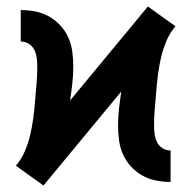

<svg xmlns="http://www.w3.org/2000/svg" viewBox="-20 -561 590 592"><path d="M114 11 29 -50Q46 -70 56.5 -94.5Q67 -119 73 -144.5Q79 -170 82.5 -196Q86 -222 88 -248.5Q90 -275 92.5 -301Q95 -327 95 -354Q95 -367 93.5 -380.5Q92 -394 86.5 -406Q81 -418 69.5 -425.5Q58 -433 44 -433V-530Q67 -530 89.5 -525.5Q112 -521 131.5 -510Q151 -499 166.5 -482Q182 -465 191 -444.5Q200 -424 203 -401Q206 -378 206 -356Q206 -330 203 -303.5Q200 -277 196 -251L436 -541L521 -480Q504 -460 493.5 -435.5Q483 -411 477 -385.5Q471 -360 467.5 -334Q464 -308 462 -281.5Q460 -255 457.5 -229Q455 -203 455 -176Q455 -163 456.5 -149.5Q458 -136 463.5 -124Q469 -112 480.5 -104.5Q492 -97 506 -97V0Q483 0 460.5 -4.5Q438 -9 418.5 -20Q399 -31 383.5 -48Q368 -65 359 -85.5Q350 -106 347 -129Q344 -152 344 -174Q344 -200 347 -226.5Q350 -253 354 -279Z"/></svg>

Font: Lode Term
Style: Bold
Weight: 700
Monospace: yes
Designer: Belleve Invis
Foundry: Belleve Invis
Version: Version 29.2.0